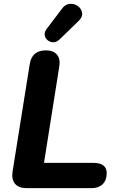

<svg xmlns="http://www.w3.org/2000/svg" viewBox="-20 -975 613 995"><path d="M118 0Q77 0 58 -22.5Q39 -45 45 -85L134 -642Q145 -714 218 -714Q257 -714 275.5 -691.5Q294 -669 287 -629L208 -131H463Q533 -131 533 -78Q533 -41 512 -20.5Q491 0 455 0ZM290 -772Q274 -756 257 -756Q240 -756 227.5 -766Q215 -776 212 -791.5Q209 -807 221 -824L299 -927Q317 -953 341 -955Q365 -957 383.5 -943.5Q402 -930 405.5 -908.5Q409 -887 387 -866Z"/></svg>

Font: Nunito ExtraBold
Style: Italic
Weight: 800
Italic angle: -9°
Designer: Vernon Adams
Foundry: Vernon Adams
Version: Version 3.601; ttfautohint (v1.8.2.53-6de2)